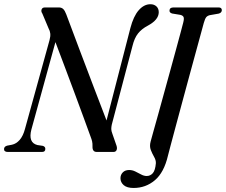

<svg xmlns="http://www.w3.org/2000/svg" viewBox="-38 -736 1095 930"><path d="M114 -108.5Q97.5 -45 143 -33.5L169.5 -29.5Q182 -25.5 181.5 -14.5Q181.5 0 165.5 0H0Q-18.5 0 -18.5 -14Q-18 -26.5 -3.5 -30.5L20 -35Q41 -39.5 57.5 -58.5Q74 -77.5 83 -111.5L202 -542Q207 -560 205.5 -573.5Q204 -587 197.5 -598L167 -670.5Q160 -680.5 163.5 -690.2Q167 -700 180 -700H246.5Q260.5 -700 268.5 -692Q276.5 -684 283 -666.5Q313.5 -584.5 348.5 -492Q383.5 -399.5 417.2 -311Q451 -222.5 478 -152.5L593.5 -600Q608.5 -657.5 634 -686.5Q659.5 -715.5 690.5 -715.5Q708.5 -715.5 719.8 -705Q731 -694.5 731 -676.5Q730.5 -640 678.5 -612Q648 -596 630.5 -573.8Q613 -551.5 604 -514.5L503.5 -132.5Q501 -121 501 -111.2Q501 -101.5 506.5 -87.5L526.5 -30Q530.5 -17.5 526.5 -8.8Q522.5 0 511.5 0H430.5Q409 0 410 -27Q410.5 -41 408.2 -51Q406 -61 401 -73.5Q387 -112.5 367.2 -166.2Q347.5 -220 324.5 -281.8Q301.5 -343.5 277.5 -407.5Q253.5 -471.5 230.5 -532ZM949 -624.5Q946.5 -615 936.5 -578.5Q926.5 -542 911.8 -488Q897 -434 879.8 -370.8Q862.5 -307.5 845.5 -244Q828.5 -180.5 813.5 -125.2Q798.5 -70 788.5 -31.8Q778.5 6.5 775.5 18Q756.5 99.5 712.2 137Q668 174.5 609 174.5Q577 174.5 561.2 160.8Q545.5 147 545.5 127.5Q545.5 110.5 556.8 99Q568 87.5 587.5 87.5Q603.5 87.5 617.8 94.8Q632 102 645.8 109.2Q659.5 116.5 672.5 116.5Q690 116.5 702 103Q714 89.5 717 54.5Q717.5 39.5 708.5 24Q699.5 8.5 692.5 -9.5Q685.5 -27.5 691.5 -50Q694.5 -61.5 704.2 -96.2Q714 -131 727.8 -180.5Q741.5 -230 757 -286.5Q772.5 -343 788 -399Q803.5 -455 816.5 -503.2Q829.5 -551.5 838.5 -584.5Q847.5 -617.5 849.5 -626.5Q854.5 -645.5 851.2 -653.2Q848 -661 835.5 -664L796 -670.5Q782.5 -674.5 783 -684.5Q783 -700 803 -700H1020.5Q1036.5 -700 1036.5 -686.5Q1036 -674 1021 -670L978 -662.5Q966.5 -659.5 960.8 -652.5Q955 -645.5 949 -624.5Z"/></svg>

Font: Fraunces 144pt Soft
Style: Italic
Weight: 400
Italic angle: -16°
Version: Version 1.000;[b76b70a41]